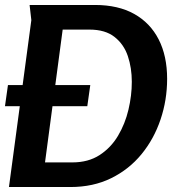

<svg xmlns="http://www.w3.org/2000/svg" viewBox="-25 -752 709 772"><path d="M647 -435Q647 -350 620.5 -271.5Q594 -193 544 -132Q494 -71 422 -35.5Q350 0 258 0H11L101 -671L94 -732H357Q450 -732 514.5 -696Q579 -660 613 -593.5Q647 -527 647 -435ZM505 -423Q505 -479 489 -526.5Q473 -574 435.5 -603.5Q398 -633 335 -633H227L156 -99H266Q330 -99 375.5 -128.5Q421 -158 449.5 -206Q478 -254 491.5 -311Q505 -368 505 -423ZM7 -410H338L326 -325H-5Z"/></svg>

Font: Rosario Light
Style: Bold Italic
Weight: 700
Italic angle: -8.05°
Version: Version 1.101; ttfautohint (v1.8.1.43-b0c9)